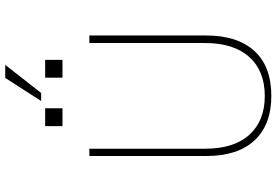

<svg xmlns="http://www.w3.org/2000/svg" viewBox="-184 -874 1075 747"><g transform="rotate(-90 353.5 -500.5)"><path d="M120.1 -235.4V-690.4H148.4V-240.2Q148.4 -127.9 202.6 -67.9Q256.8 -7.8 353.5 -7.8Q451.2 -7.8 505.4 -68.4Q559.6 -128.9 559.6 -240.2V-690.4H588.9V-235.4Q588.9 -114.3 528.8 -48.3Q468.8 17.6 353.5 17.6Q242.2 17.6 181.2 -47.4Q120.1 -112.3 120.1 -235.4ZM334 -877.9 423.8 -1017.6H474.6L365.2 -877.9ZM236.3 -794.9V-862.3H305.7V-794.9ZM424.8 -794.9V-862.3H494.1V-794.9Z"/></g></svg>

Font: Gothic A1 Thin
Style: Regular
Weight: 250
Designer: HanYang I&C Co.,Ltd.
Foundry: HanYang I&C Co.,Ltd.
Version: Version 2.50